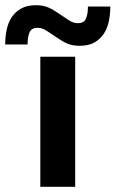

<svg xmlns="http://www.w3.org/2000/svg" viewBox="-51 -718 444 738"><path d="M255 -542Q228 -542 209 -550Q190 -558 170 -572L143 -590Q129 -600 118 -605.5Q107 -611 93 -611Q70 -611 62.5 -593.5Q55 -576 55 -547H-31Q-31 -576 -25.5 -603Q-20 -630 -6.5 -651Q7 -672 30 -685Q53 -698 87 -698Q114 -698 133 -690Q152 -682 172 -668L199 -650Q213 -640 224 -634.5Q235 -629 249 -629Q272 -629 279.5 -646.5Q287 -664 287 -693H373Q373 -664 367.5 -637Q362 -610 348.5 -589Q335 -568 312.5 -555Q290 -542 255 -542ZM104 -500H238V0H104Z"/></svg>

Font: CyStack Display
Style: Bold
Weight: 700
Designer: Weizhong Zhang
Foundry: 本地遙控
Version: Version 1.000;Glyphs 3.1.2 (3151)